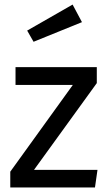

<svg xmlns="http://www.w3.org/2000/svg" viewBox="-20 -821 472 841"><path d="M396 0H25V-69L299 -449H48V-527H404V-457L129 -77H407ZM127 -638 99 -687 298 -801 339 -724Z"/></svg>

Font: Trujillo
Style: Regular
Weight: 400
Designer: Fira Sans original fonts by bBox Type GmbH, Carrois Corporate GbR, & Edenspiekermann AG / Changes by Cristiano Sobral
Foundry: Fira Sans original fonts by bBox Type GmbH, Carrois Corporate GbR, & Edenspiekermann AG / Changes by Cristiano Sobral
Version: Version 4.301;October 17, 2021;FontCreator 14.0.0.2814 64-bi